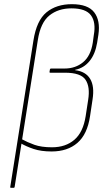

<svg xmlns="http://www.w3.org/2000/svg" viewBox="-20 -714 518 919"><path d="M32 185Q28 185 29 181L140 -520Q155 -616 202.5 -655Q250 -694 324 -694Q401 -694 431 -655Q461 -616 451 -548L445 -510Q436 -455 408.5 -421.5Q381 -388 340 -380V-378Q390 -372 411.5 -336.5Q433 -301 423 -238L411 -158Q398 -71 350.5 -30Q303 11 227 11Q177 11 141 -1Q105 -13 78 -29L82 -49Q111 -33 144.5 -21Q178 -9 229 -9Q294 -9 336 -45Q378 -81 390 -158L402 -236Q412 -298 389.5 -332Q367 -366 291 -366H220Q216 -366 217 -370L219 -382Q220 -386 224 -386H289Q341 -386 377.5 -416Q414 -446 424 -509L429 -546Q440 -607 415.5 -640.5Q391 -674 322 -674Q259 -674 216.5 -640Q174 -606 161 -522L50 181Q49 185 46 185Z"/></svg>

Font: Sofia Sans Semi Condensed Thin
Style: Italic
Weight: 250
Italic angle: -9°
Version: Version 4.100